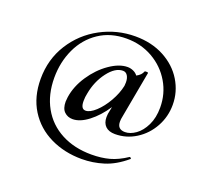

<svg xmlns="http://www.w3.org/2000/svg" viewBox="-107 -632 940 866"><g transform="rotate(20 363.0 -198.5)"><path d="M405 -113Q405 -129 409 -144L413 -164Q379 -113 339 -82.5Q299 -52 264 -52Q240 -52 224 -67.5Q208 -83 208 -116Q208 -122 210 -138Q218 -192 252 -243Q286 -294 332 -326Q378 -358 418 -358Q432 -358 445.5 -352Q459 -346 467 -335Q490 -347 496 -365Q498 -367 503 -367Q513 -367 513 -364L472 -140Q469 -127 469 -115Q469 -78 506 -78Q531 -78 557 -96.5Q583 -115 600.5 -151Q618 -187 618 -236Q618 -302 585.5 -357Q553 -412 496.5 -444.5Q440 -477 370 -477Q294 -477 238 -439.5Q182 -402 152.5 -338.5Q123 -275 123 -200Q123 -119 157 -58Q191 3 253.5 36Q316 69 398 69Q446 69 484.5 58.5Q523 48 565 20H566Q569 20 571.5 23.5Q574 27 571 28Q520 71 468.5 87Q417 103 364 103Q281 103 213 70Q145 37 106 -25.5Q67 -88 67 -174Q67 -268 114 -342.5Q161 -417 238.5 -458.5Q316 -500 404 -500Q482 -500 542 -468Q602 -436 634.5 -382.5Q667 -329 667 -267Q667 -210 640 -161Q613 -112 567 -83Q521 -54 467 -54Q437 -54 421 -69.5Q405 -85 405 -113ZM433 -273Q434 -279 434 -290Q434 -310 426 -322.5Q418 -335 404 -335Q367 -335 332.5 -289.5Q298 -244 287 -183Q283 -166 283 -146Q283 -108 306 -108Q327 -108 354 -133Q381 -158 403 -196.5Q425 -235 433 -273Z"/></g></svg>

Font: Cormorant Upright SemiBold
Style: Regular
Weight: 600
Designer: Christian Thalmann (Catharsis Fonts)
Foundry: Catharsis Fonts
Version: Version 3.302